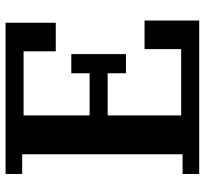

<svg xmlns="http://www.w3.org/2000/svg" viewBox="-43 -695 738 692"><g transform="rotate(-90 326.0 -349.0)"><path d="M45 -60H116V-638H45V-698H590V-517H487V-633H256V-395H408V-461H477V-264H408V-330H256V-65H495V-197H598V0H45Z"/></g></svg>

Font: IBM Plex Serif SmBld
Style: Regular
Weight: 600
Designer: Mike Abbink, Paul van der Laan, Pieter van Rosmalen
Foundry: Bold Monday
Version: Version 3.001